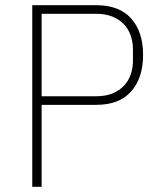

<svg xmlns="http://www.w3.org/2000/svg" viewBox="-20 -718 640 738"><path d="M104 0V-698H350Q439 -698 484.5 -646.5Q530 -595 530 -507Q530 -419 484.5 -367Q439 -315 350 -315H140V0ZM140 -348H350Q386 -348 412.5 -359Q439 -370 456.5 -388.5Q474 -407 482.5 -432Q491 -457 491 -485V-529Q491 -556 482.5 -581Q474 -606 456.5 -624.5Q439 -643 412.5 -654Q386 -665 350 -665H140Z"/></svg>

Font: IBM Plex Mono ExtraLight
Style: Regular
Weight: 200
Monospace: yes
Designer: Mike Abbink, Paul van der Laan, Pieter van Rosmalen
Foundry: Bold Monday
Version: Version 2.3